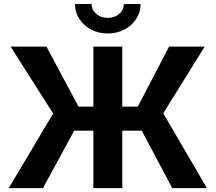

<svg xmlns="http://www.w3.org/2000/svg" viewBox="-20 -967 1109 987"><path d="M608.6 -727.5V0H460V-727.5ZM24.9 0 253.2 -383.3 34.5 -727.5H218.8L383.6 -419.1H688.5L849.2 -727.5H1032.2L819.3 -384.5L1043.7 0H865.5L708.6 -295.4H361.6L200.8 0ZM534 -795Q486.3 -795 448.3 -815.1Q410.2 -835.3 387.9 -869.8Q365.5 -904.3 365.5 -946.6H451.1Q451.1 -916 474.8 -895.6Q498.5 -875.1 534 -875.1Q569.3 -875.1 592.9 -895.6Q616.5 -916 616.5 -946.6H702.5Q702.5 -904.3 680.3 -869.9Q658.1 -835.5 620 -815.2Q582 -795 534 -795Z"/></svg>

Font: Inter Variable LoSnoCo
Style: Regular
Weight: 400
Designer: Rasmus Andersson
Foundry: rsms
Version: Version 4.000;git-a52131595; featfreeze: case,dlig,ss01,ss02